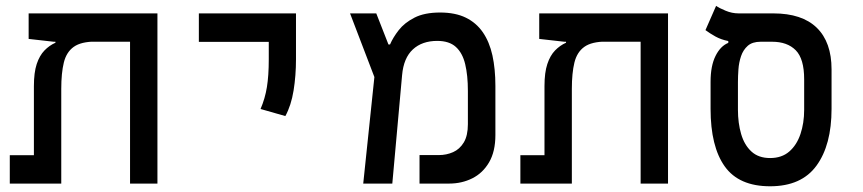

<svg xmlns="http://www.w3.org/2000/svg" viewBox="-20 -632 2970 661"><path d="M522 0H427.7V-585.9H522ZM170.9 -484.9V-520.5L308.6 -488.8Q259.3 -488.8 233.9 -470.7Q208.5 -452.6 199.7 -416.5Q190.9 -380.4 190.9 -326.2V0H96.7V-335.4Q96.7 -382.3 106.4 -411.6Q116.2 -440.9 133.1 -458.3Q149.9 -475.6 170.9 -484.9ZM521.5 -585.9V-488.3H165L78.6 -498V-585.9ZM169.9 -97.7V0H13.7V-97.7Z M962.4 -232.4 877 -256.8Q892.6 -293 898.9 -332.3Q905.3 -371.6 905.3 -428.2V-585.9H999V-428.2Q999 -371.6 990.7 -320.3Q982.4 -269 962.4 -232.4ZM664.6 -487.8V-585.9H999V-487.8Z M1230.5 0 1277.8 -451.7 1316.9 -479H1322.8Q1333 -502.9 1352.8 -528.3Q1372.6 -553.7 1407 -571.3Q1441.4 -588.9 1495.1 -588.9Q1547.4 -588.9 1583.5 -571.3Q1619.6 -553.7 1642.3 -520.8Q1665 -487.8 1675.3 -441.2Q1685.5 -394.5 1685.5 -336.4V-167Q1685.5 -110.4 1663.8 -73.2Q1642.1 -36.1 1606 -18.1Q1569.8 0 1526.4 0H1424.3V-98.1H1490.7Q1517.1 -98.1 1539.8 -108.2Q1562.5 -118.2 1576.7 -141.6Q1590.8 -165 1590.8 -204.6V-318.8Q1590.8 -372.6 1581.5 -411.1Q1572.3 -449.7 1549.3 -470.5Q1526.4 -491.2 1485.4 -491.2Q1433.1 -491.2 1401.4 -461.9Q1369.6 -432.6 1364.3 -373.5L1330.6 0ZM1276.4 -347.2 1185.1 -585.9H1275.4L1318.8 -475.1Z M2279.8 0H2185.5V-585.9H2279.8ZM1928.7 -484.9V-520.5L2066.4 -488.8Q2017.1 -488.8 1991.7 -470.7Q1966.3 -452.6 1957.5 -416.5Q1948.7 -380.4 1948.7 -326.2V0H1854.5V-335.4Q1854.5 -382.3 1864.3 -411.6Q1874 -440.9 1890.9 -458.3Q1907.7 -475.6 1928.7 -484.9ZM2279.3 -585.9V-488.3H1922.9L1836.4 -498V-585.9ZM1927.7 -97.7V0H1771.5V-97.7Z M2631.3 9.3Q2523.9 9.3 2475.1 -59.1Q2426.3 -127.4 2426.3 -257.3V-350.6Q2426.3 -405.3 2443.4 -439.5Q2460.4 -473.6 2487.3 -484.4V-490.7Q2462.4 -495.6 2443.1 -506.3Q2423.8 -517.1 2408.7 -528.3L2445.3 -611.8Q2456.5 -604 2478.3 -595Q2500 -585.9 2522.9 -585.9H2642.1Q2741.2 -585.9 2792 -536.4Q2842.8 -486.8 2842.8 -393.1V-257.3Q2842.8 -132.8 2791 -61.8Q2739.3 9.3 2631.3 9.3ZM2631.3 -87.9Q2671.4 -87.9 2697.3 -110.4Q2723.1 -132.8 2735.8 -170.7Q2748.5 -208.5 2748.5 -253.9V-358.9Q2748.5 -429.7 2719.5 -459Q2690.4 -488.3 2638.2 -488.3H2598.6Q2570.3 -488.3 2554.4 -474.4Q2538.6 -460.4 2531.2 -438.7Q2523.9 -417 2522.2 -393.3Q2520.5 -369.6 2520.5 -349.6V-253.9Q2520.5 -208.5 2531.5 -170.7Q2542.5 -132.8 2566.9 -110.4Q2591.3 -87.9 2631.3 -87.9Z"/></svg>

Font: Cascadia Mono
Style: Regular
Weight: 400
Monospace: yes
Designer: Aaron Bell
Foundry: Saja Typeworks
Version: Version 2404.023